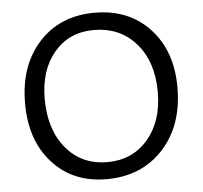

<svg xmlns="http://www.w3.org/2000/svg" viewBox="-51 -756 862 817"><g transform="rotate(-5 380.0 -348.0)"><path d="M372 7Q229 7 141.5 -89.5Q54 -186 54 -344Q54 -505 144 -604Q234 -703 382 -703Q528 -703 617 -607.5Q706 -512 706 -356Q706 -193 614 -93Q522 7 372 7ZM382 -65Q489 -65 555 -142Q621 -219 621 -344Q621 -473 552.5 -551.5Q484 -630 372 -630Q267 -630 203 -554.5Q139 -479 139 -356Q139 -225 205.5 -145Q272 -65 382 -65Z"/></g></svg>

Font: Cantarell
Style: Regular
Weight: 400
Designer: Dave Crossland, Nikolaus Waxweiler, Florian Fecher, Jacques Le Bailly, Eben Sorkin, Alexei Vanyashin, Alexios Zavras, Em
Version: Version 0.303